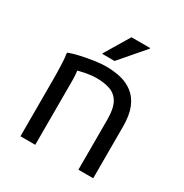

<svg xmlns="http://www.w3.org/2000/svg" viewBox="-174 -896 989 1033"><g transform="rotate(30 320.0 -380.0)"><path d="M96 0V-344Q96 -364 95.5 -396Q95 -428 93.5 -459Q92 -490 88 -508L90 -516Q116 -526 156 -535Q196 -544 237 -550Q278 -556 308 -556Q358 -556 401 -545.5Q444 -535 477.5 -508.5Q511 -482 529.5 -436.5Q548 -391 548 -320V0H456V-312Q456 -378 437 -413.5Q418 -449 382 -462.5Q346 -476 296 -476Q264 -476 227.5 -469Q191 -462 164 -452L180 -480Q184 -465 186 -442.5Q188 -420 188 -396V0ZM256 -604V-608L347 -760H463V-756L332 -604Z"/></g></svg>

Font: Kufam
Style: Regular
Weight: 400
Designer: Wael Morcos, Artur Schmal
Foundry: Original Type
Version: Version 1.301; ttfautohint (v1.8.3)